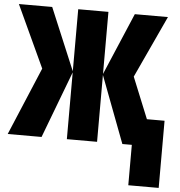

<svg xmlns="http://www.w3.org/2000/svg" viewBox="-75 -772 987 1051"><g transform="rotate(5 418.5 -246.0)"><path d="M623 -714 478 -373V-714H312V-373L169 -714H-14L144 -373L-13 0H173L312 -367V0H478V-367L617 0H669V222H836V-147H739L647 -373L805 -714Z"/></g></svg>

Font: Noto Sans Display Condensed Black
Style: Regular
Weight: 900
Width: 3
Designer: Monotype Design team
Foundry: Monotype Imaging Inc.
Version: 1.000